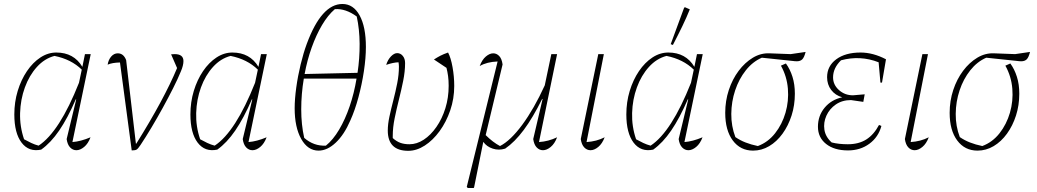

<svg xmlns="http://www.w3.org/2000/svg" viewBox="-20 -750 5214 965"><path d="M187 2Q125 15 88.5 -33Q52 -81 52 -175Q52 -237 69 -293Q86 -349 115.5 -392.5Q145 -436 183 -461Q221 -486 263 -486Q351 -486 394 -414L407 -478H436L344 -36Q385 -39 435 -60Q423 -28 403 -11.5Q383 5 364 5Q346 5 332.5 -9Q319 -23 315 -51L363 -250L361 -251Q320 -156 277.5 -94Q235 -32 187 2ZM101 -50Q119 -40 137 -31.5Q155 -23 174 -18Q279 -87 377 -334L391 -400Q338 -452 254 -469Q204 -456 165.5 -413.5Q127 -371 105 -310.5Q83 -250 81 -182Q79 -114 101 -50Z M665 -28Q805 -252 870 -408L840 -477Q845 -478 858 -478Q902 -478 902 -443Q902 -421 889 -391Q874 -354 850 -306.5Q826 -259 798 -208Q770 -157 741 -108.5Q712 -60 686 -21Q674 -3 667 1.5Q660 6 642 6L583 -436Q543 -435 521 -425Q525 -450 539 -466Q553 -482 572 -482Q601 -482 614 -448L663 -28Z M1072 2Q1010 15 973.5 -33Q937 -81 937 -175Q937 -237 954 -293Q971 -349 1000.5 -392.5Q1030 -436 1068 -461Q1106 -486 1148 -486Q1236 -486 1279 -414L1292 -478H1321L1229 -36Q1270 -39 1320 -60Q1308 -28 1288 -11.5Q1268 5 1249 5Q1231 5 1217.5 -9Q1204 -23 1200 -51L1248 -250L1246 -251Q1205 -156 1162.5 -94Q1120 -32 1072 2ZM986 -50Q1004 -40 1022 -31.5Q1040 -23 1059 -18Q1164 -87 1262 -334L1276 -400Q1223 -452 1139 -469Q1089 -456 1050.5 -413.5Q1012 -371 990 -310.5Q968 -250 966 -182Q964 -114 986 -50Z M1581 7Q1527 7 1494 -51.5Q1461 -110 1461 -206Q1461 -252 1469 -310Q1477 -368 1491 -426Q1505 -484 1522 -530Q1596 -730 1701 -730Q1756 -730 1787.5 -672.5Q1819 -615 1819 -514Q1819 -459 1809 -392.5Q1799 -326 1781.5 -261Q1764 -196 1741 -145Q1710 -73 1667.5 -33Q1625 7 1581 7ZM1663 -704Q1628 -674 1598.5 -624Q1569 -574 1546.5 -511Q1524 -448 1511 -378L1777 -384Q1788 -457 1787.5 -530Q1787 -603 1773 -667Q1717 -708 1663 -704ZM1618 -18Q1654 -47 1684.5 -98.5Q1715 -150 1737.5 -216Q1760 -282 1772 -355H1507Q1494 -278 1494 -200.5Q1494 -123 1509 -57Q1557 -15 1618 -18Z M2032 8Q1929 8 1929 -94Q1929 -126 1937.5 -165Q1946 -204 1957 -246.5Q1968 -289 1976.5 -332Q1985 -375 1985 -415Q1985 -424 1983 -437Q1956 -436 1921 -424Q1929 -450 1945 -466.5Q1961 -483 1976 -483Q1993 -483 2004.5 -469Q2016 -455 2016 -433Q2016 -391 2006.5 -344Q1997 -297 1985 -249.5Q1973 -202 1963.5 -155.5Q1954 -109 1954 -67Q1954 -58 1954 -56Q1973 -39 1992.5 -32Q2012 -25 2038 -25Q2075 -25 2110 -48Q2145 -71 2173.5 -112Q2202 -153 2218.5 -206Q2235 -259 2235 -319Q2235 -346 2232 -368Q2229 -390 2224 -409L2161 -451Q2178 -462 2193.5 -470Q2209 -478 2232 -486Q2246 -460 2254.5 -412.5Q2263 -365 2263 -318Q2263 -254 2243 -195.5Q2223 -137 2189.5 -91Q2156 -45 2115 -18.5Q2074 8 2032 8Z M2361 195H2331L2326 189L2481 -441Q2427 -439 2391 -418Q2403 -450 2422 -466Q2441 -482 2459 -482Q2476 -482 2489 -468.5Q2502 -455 2506 -426L2421 -71Q2457 -35 2493 -16Q2546 -43 2605 -123Q2664 -203 2718 -321L2751 -478H2780L2689 -36Q2736 -39 2780 -60Q2768 -28 2748 -11.5Q2728 5 2709 5Q2691 5 2677.5 -9Q2664 -23 2660 -51L2707 -252L2705 -253Q2658 -158 2612.5 -97Q2567 -36 2519 -3Q2487 7 2456.5 -3Q2426 -13 2409 -37L2363 191Z M3019 -60Q3007 -28 2987 -11.5Q2967 5 2948 5Q2930 5 2916.5 -9Q2903 -23 2899 -51L2987 -478H3015L2928 -36Q2978 -39 3019 -60Z M3263 2Q3201 15 3164.5 -33Q3128 -81 3128 -175Q3128 -237 3145 -293Q3162 -349 3191.5 -392.5Q3221 -436 3259 -461Q3297 -486 3339 -486Q3427 -486 3470 -414L3483 -478H3512L3420 -36Q3461 -39 3511 -60Q3499 -28 3479 -11.5Q3459 5 3440 5Q3422 5 3408.5 -9Q3395 -23 3391 -51L3439 -250L3437 -251Q3396 -156 3353.5 -94Q3311 -32 3263 2ZM3177 -50Q3195 -40 3213 -31.5Q3231 -23 3250 -18Q3355 -87 3453 -334L3467 -400Q3414 -452 3330 -469Q3280 -456 3241.5 -413.5Q3203 -371 3181 -310.5Q3159 -250 3157 -182Q3155 -114 3177 -50ZM3362 -524 3351 -528 3418 -710 3422 -714 3447 -703Q3431 -663 3409.5 -618.5Q3388 -574 3362 -524Z M3765 7Q3701 7 3663 -44Q3625 -95 3625 -183Q3625 -243 3643 -297.5Q3661 -352 3692.5 -394Q3724 -436 3764 -460Q3804 -484 3848 -482L3954 -478L4029 -489Q4022 -461 4012 -451.5Q4002 -442 3985 -442Q3980 -442 3974 -442.5Q3968 -443 3961 -444L3809 -460Q3763 -440 3728.5 -396.5Q3694 -353 3675 -296Q3656 -239 3655.5 -177.5Q3655 -116 3676 -61Q3699 -45 3727 -34Q3755 -23 3789 -16Q3840 -35 3875.5 -80Q3911 -125 3928 -183.5Q3945 -242 3940 -304Q3935 -366 3905 -420L3930 -431Q3951 -402 3963 -364Q3975 -326 3975 -279Q3975 -221 3958.5 -169.5Q3942 -118 3913 -78Q3884 -38 3846 -15.5Q3808 7 3765 7Z M4242 6Q4173 6 4132 -26.5Q4091 -59 4091 -113Q4091 -168 4124.5 -208.5Q4158 -249 4213 -261Q4178 -271 4157.5 -298Q4137 -325 4137 -362Q4137 -418 4183 -452Q4229 -486 4305 -486Q4368 -486 4433 -452L4413 -335H4405L4396 -437Q4304 -473 4207 -447Q4167 -408 4167 -361Q4167 -324 4196.5 -297.5Q4226 -271 4267 -271L4326 -276L4319 -238L4257 -247Q4213 -247 4181 -225Q4149 -203 4133.5 -168.5Q4118 -134 4123.5 -98Q4129 -62 4160 -34Q4196 -25 4241 -25Q4296 -25 4334 -49Q4372 -73 4398 -122L4410 -117Q4395 -61 4349.5 -27.5Q4304 6 4242 6Z M4648 -60Q4636 -28 4616 -11.5Q4596 5 4577 5Q4559 5 4545.5 -9Q4532 -23 4528 -51L4616 -478H4644L4557 -36Q4607 -39 4648 -60Z M4893 7Q4829 7 4791 -44Q4753 -95 4753 -183Q4753 -243 4771 -297.5Q4789 -352 4820.5 -394Q4852 -436 4892 -460Q4932 -484 4976 -482L5082 -478L5157 -489Q5150 -461 5140 -451.5Q5130 -442 5113 -442Q5108 -442 5102 -442.5Q5096 -443 5089 -444L4937 -460Q4891 -440 4856.5 -396.5Q4822 -353 4803 -296Q4784 -239 4783.5 -177.5Q4783 -116 4804 -61Q4827 -45 4855 -34Q4883 -23 4917 -16Q4968 -35 5003.5 -80Q5039 -125 5056 -183.5Q5073 -242 5068 -304Q5063 -366 5033 -420L5058 -431Q5079 -402 5091 -364Q5103 -326 5103 -279Q5103 -221 5086.5 -169.5Q5070 -118 5041 -78Q5012 -38 4974 -15.5Q4936 7 4893 7Z"/></svg>

Font: Piazzolla Thin
Style: Italic
Weight: 100
Italic angle: -11.3°
Designer: Juan Pablo del Peral
Foundry: Huerta Tipografica
Version: Version 1.330